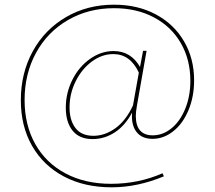

<svg xmlns="http://www.w3.org/2000/svg" viewBox="-20 -623 918 820"><path d="M544 -142Q514 -86 470 -57.5Q426 -29 375 -29Q319 -29 290 -65Q261 -101 261 -163Q261 -226 289 -282Q317 -338 364.5 -371.5Q412 -405 465 -405Q539 -405 578 -337L591 -406H606L565 -173Q560 -145 560 -128Q560 -86 578.5 -65.5Q597 -45 632 -45Q676 -45 713 -75.5Q750 -106 771.5 -159.5Q793 -213 793 -278Q793 -368 752.5 -438.5Q712 -509 638 -548.5Q564 -588 467 -588Q358 -588 270.5 -537.5Q183 -487 134 -397.5Q85 -308 85 -196Q85 -89 130.5 -8Q176 73 259.5 117.5Q343 162 454 162Q572 162 674 117L680 130Q567 177 457 177Q340 177 252.5 130.5Q165 84 117 0Q69 -84 69 -195Q69 -311 120 -404Q171 -497 262 -550Q353 -603 467 -603Q568 -603 645.5 -561.5Q723 -520 766 -446.5Q809 -373 809 -280Q809 -210 785 -152.5Q761 -95 720 -62.5Q679 -30 631 -30Q586 -30 563 -59.5Q540 -89 544 -142ZM548 -173 573 -313Q536 -392 464 -392Q415 -392 372 -360Q329 -328 303 -275.5Q277 -223 277 -164Q277 -109 302.5 -76Q328 -43 379 -43Q428 -43 473 -75.5Q518 -108 548 -173Z"/></svg>

Font: Ysabeau Thin
Style: Regular
Weight: 200
Designer: Christian Thalmann (Catharsis Fonts)
Version: Version 0.003